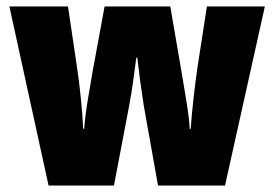

<svg xmlns="http://www.w3.org/2000/svg" viewBox="-20 -573 846 593"><path d="M468 0H675L798 -553H619L589 -359Q583 -316 577.5 -267.5Q572 -219 569 -175H566Q564 -210 556 -259Q548 -308 541 -349L506 -553H303L266 -352Q260 -318 251.5 -266.5Q243 -215 240 -175H237Q235 -219 229.5 -272Q224 -325 218 -364L190 -553H9L130 0H332L379 -247Q386 -284 391.5 -324Q397 -364 401 -395H404Q411 -331 424 -247Z"/></svg>

Font: Noto Sans Display SemiCondensed Black
Style: Regular
Weight: 900
Width: 4
Designer: Monotype Design Team
Foundry: Monotype Imaging Inc.
Version: Version 1.900